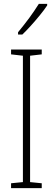

<svg xmlns="http://www.w3.org/2000/svg" viewBox="-20 -969 272 989"><path d="M195 0H37V-25L98 -31V-682L37 -689V-714H195V-689L135 -682V-31L195 -25ZM223 -941Q207 -917 184.5 -889.5Q162 -862 138 -835.5Q114 -809 95 -791H73V-803Q106 -843 131 -877Q156 -911 180 -949H223Z"/></svg>

Font: Noto Sans Gujarati ExtraCondensed ExtraLight
Style: Regular
Weight: 200
Width: 2
Designer: Jelle Bosma - Monotype Design Team, Universal Thirst
Foundry: Monotype Imaging Inc.
Version: Version 2.106; ttfautohint (v1.8.4.7-5d5b)